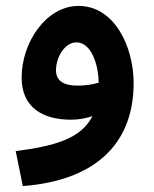

<svg xmlns="http://www.w3.org/2000/svg" viewBox="-20 -398 519 648"><path d="M57 230C294 212 431 94 431 -118C431 -238 368 -378 245 -378C136 -378 53 -255 53 -136C53 -37 122 6 220 6C247 6 271 1 292 -6C253 71 163 95 33 112ZM169 -161C169 -204 198 -255 238 -255C286 -255 312 -185 313 -119C291 -112 265 -109 242 -109C191 -109 169 -128 169 -161Z"/></svg>

Font: Noto Sans Arabic SemBd
Style: Regular
Weight: 600
Designer: Monotype Design Team, Nadine Chahine, Nizar Qandah and Khaled Hosny
Foundry: Monotype Imaging Inc.
Version: Version 2.012